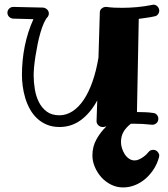

<svg xmlns="http://www.w3.org/2000/svg" viewBox="-20 -530 729 833"><path d="M669.9 151.9Q662.1 180.7 646.5 204.6Q630.9 228.5 610.4 246.1Q589.8 263.7 565.2 273.4Q540.5 283.2 514.2 283.2Q486.3 283.2 461.9 271Q437.5 258.8 419.7 239Q401.9 219.2 391.4 194.3Q380.9 169.4 380.9 144Q380.9 106.4 398.2 75Q415.5 43.5 441.9 18.1L430.2 21H424.8Q414.6 21 406.7 13.4Q398.9 5.9 398.9 -3.9V-4.9L401.9 -94.2Q371.1 -38.1 330.1 -8.5Q289.1 21 238.8 21Q207 21 182.9 10.7Q158.7 0.5 140.4 -16.8Q122.1 -34.2 109.6 -56.9Q97.2 -79.6 89.6 -104.7Q82 -129.9 78.6 -155.8Q75.2 -181.6 75.2 -205.1Q75.2 -269 87.6 -330.6Q100.1 -392.1 125 -446.8L37.1 -449.2Q26.4 -450.2 19.3 -457.3Q12.2 -464.4 12.2 -475.1Q12.2 -484.9 19.5 -492.4Q26.9 -500 38.1 -500L167 -497.1Q177.7 -495.6 184.8 -488.5Q191.9 -481.4 191.9 -471.2Q191.9 -467.3 190.7 -464.1Q189.5 -460.9 188 -458Q178.7 -448.7 170.4 -430.2Q162.1 -411.6 155.3 -387.9Q148.4 -364.3 143.1 -337.6Q137.7 -311 133.8 -285.9Q129.9 -260.7 127.9 -239.3Q126 -217.8 126 -204.1Q126 -173.8 131.1 -142.8Q136.2 -111.8 148.9 -86.7Q161.6 -61.5 183.1 -45.7Q204.6 -29.8 237.8 -29.8Q267.6 -29.8 294.4 -47.1Q321.3 -64.5 343 -96.7Q364.7 -128.9 381.1 -175.3Q397.5 -221.7 407.2 -279.8L413.1 -476.1Q413.1 -486.8 421.4 -493.4Q429.7 -500 439 -500H441.9Q458.5 -497.6 475.6 -496.8Q492.7 -496.1 511.2 -496.1Q541 -496.1 573.5 -499Q606 -502 641.1 -508.8Q642.1 -508.8 643.1 -509.3Q644 -509.8 645 -509.8Q656.2 -509.8 663.6 -501.7Q670.9 -493.7 670.9 -483.9Q670.9 -475.1 665.3 -467.8Q659.7 -460.4 649.9 -459Q632.8 -455.1 615.7 -452.9Q598.6 -450.7 582 -448.2L574.2 -43.9Q591.3 -43.9 609.1 -43.2Q627 -42.5 644 -40Q654.8 -39.1 660.9 -31.5Q667 -23.9 667 -15.1Q667 -2.9 658.9 4.2Q650.9 11.2 642.1 11.2H639.2Q619.1 8.8 599.9 7.8Q580.6 6.8 562 6.8H547.9Q527.3 22.5 516.1 41.5Q504.9 60.5 504.9 86.9Q504.9 99.6 509.3 113.5Q513.7 127.4 521.2 139.2Q528.8 150.9 539.8 158.4Q550.8 166 564 166Q573.7 166 583.3 161.6Q592.8 157.2 601.1 151.4Q609.4 145.5 615.7 139.2Q622.1 132.8 625 128.9Q632.3 120.1 645 120.1Q656.2 120.1 663.6 128.4Q670.9 136.7 670.9 145Q670.9 146.5 670.4 148.4Q669.9 150.4 669.9 151.9Z"/></svg>

Font: Ribeye
Style: Regular
Weight: 400
Designer: Astigmatic (AOETI)
Foundry: Astigmatic (AOETI)
Version: Version 1.000